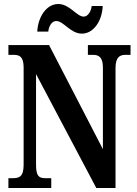

<svg xmlns="http://www.w3.org/2000/svg" viewBox="-20 -939 684 959"><path d="M389 -771C447 -771 490 -834 493 -909H438C435 -882 419 -856 398 -856C363 -856 328 -919 271 -919C212 -919 170 -855 166 -781H221C224 -808 238 -834 261 -834C298 -834 332 -771 389 -771ZM22 0H236V-49H208C176 -49 160 -57 160 -116V-569L461 0H557V-598C557 -651 576 -665 606 -665H632V-714H419V-665H446C473 -665 494 -653 494 -602V-194L225 -714H22V-665H49C76 -665 98 -657 98 -602V-116C98 -57 77 -49 43 -49H22Z"/></svg>

Font: Noto Serif Tamil ExtraCondensed
Style: Bold Italic
Weight: 700
Width: 2
Italic angle: -12°
Designer: Indian Type Foundry, Tom Grace, and the Monotype Design Team
Foundry: Monotype Imaging Inc.
Version: Version 2.003